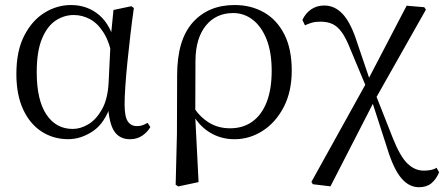

<svg xmlns="http://www.w3.org/2000/svg" viewBox="-20 -551 1804 780"><path d="M256.8 14.4Q196.7 14.4 148.8 -16.7Q100.9 -47.8 73.7 -107.2Q46.5 -166.5 46.5 -250.6Q46.5 -344.2 78.6 -406.4Q110.6 -468.5 161.3 -499.6Q212.1 -530.6 268.2 -530.6Q335.2 -530.6 383.5 -489.4Q431.8 -448.1 451.7 -358.5H459.3L437.5 -312.6Q425.5 -379.3 401.1 -418.1Q376.6 -456.9 345.2 -473.4Q313.8 -490 279.7 -490Q239.8 -490 205.5 -467Q171.2 -444 150.2 -392.9Q129.2 -341.7 129.2 -257.8Q129.2 -144.9 168.3 -86Q207.4 -27.2 275.4 -27.2Q307.3 -27.2 339 -46.2Q370.8 -65.2 394.1 -106.4Q417.3 -147.6 421.1 -212.9L430.4 -403.1L441 -510.5L513.8 -525.8L523.8 -518.4Q516.4 -466.9 509.8 -410.4Q503.2 -353.9 497.7 -299.8Q492.2 -245.7 489.2 -200.8Q486.2 -155.9 486.2 -126.6Q486.2 -76.9 499.2 -57.8Q512.2 -38.7 536.6 -38.7Q550.4 -38.7 560.2 -42.6Q570 -46.5 579.5 -52L590.8 -34.9Q578.5 -13.4 557.2 0.6Q535.9 14.6 508.4 14.6Q466 14.6 444.4 -17.4Q422.8 -49.4 418.1 -127.8L430.9 -128.2Q406.3 -50.9 357.8 -18.3Q309.4 14.4 256.8 14.4Z M693.6 199.6 698.8 -5.5 699.6 -245.2Q699.6 -388.7 762.9 -459.6Q826.3 -530.6 933 -530.6Q999.7 -530.6 1052.2 -500.8Q1104.7 -471 1134.9 -411.9Q1165.2 -352.7 1165.2 -264.3Q1165.2 -178.8 1132.7 -116.2Q1100.2 -53.6 1047.1 -19.5Q994 14.6 932.2 14.6Q875.7 14.6 829.5 -14.7Q783.4 -44.1 757.4 -97.7H754L767.8 -113.1Q794.3 -73.6 830.9 -51.7Q867.6 -29.8 914.7 -29.8Q967.4 -29.8 1005.1 -56.9Q1042.8 -83.9 1063.3 -136.1Q1083.7 -188.2 1083.7 -263.1Q1083.7 -339.4 1062.8 -391.7Q1041.8 -443.9 1006.5 -471Q971.2 -498 927.3 -498Q857.8 -498 816.4 -447.1Q775.1 -396.2 774.1 -306.4L773.3 -94.1L772.8 -84.8L786.7 188.8L704.2 206.4Z M1250.9 197.4 1245.1 187.9 1472.7 -222.5 1631.9 -527.8 1703.5 -521.7 1710.3 -511.9 1501.9 -143.3 1322.5 206ZM1682.3 209.6Q1641.3 209.6 1610.1 172.5Q1578.9 135.4 1553.6 53.1L1489.1 -146.4H1481.8L1504.4 -171L1576.2 10.9Q1605.5 84.7 1635.4 113.5Q1665.4 142.2 1701 142.2Q1716.2 142.2 1729.6 139.7Q1743 137.2 1753.5 130.6L1763.9 148.8Q1752.3 177.1 1732.7 193.4Q1713.1 209.6 1682.3 209.6ZM1469.9 -192.1 1404.9 -347.5Q1386.9 -394 1369.2 -419Q1351.4 -444 1330.6 -453.5Q1309.8 -463 1281.8 -463Q1261.1 -463 1246.2 -458.6Q1231.2 -454.2 1219 -448L1208.4 -470Q1221.4 -497.5 1244.2 -513.1Q1267 -528.6 1297.2 -528.6Q1338.5 -528.6 1369.7 -496.7Q1401 -464.9 1425.1 -395.3L1486.1 -215.5H1495.6Z"/></svg>

Font: Noto Serif SC ExtraLight
Style: Regular
Weight: 200
Designer: Ryoko NISHIZUKA 西塚涼子 (kana & ideographs); Frank Grießhammer (Latin, Greek & Cyrillic); Wenlong ZHANG 张文龙 (bopomofo); San
Foundry: Adobe
Version: Version 2.002-H1;hotconv 1.1.0;makeotfexe 2.6.0